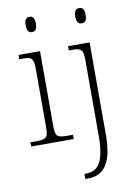

<svg xmlns="http://www.w3.org/2000/svg" viewBox="-104 -809 784 1114"><g transform="rotate(-10 288.0 -251.5)"><path d="M150 -653C168 -653 180 -663 180 -698C180 -732 168 -743 150 -743C132 -743 120 -732 120 -698C120 -663 132 -653 150 -653ZM443 -653C461 -653 473 -663 473 -698C473 -732 461 -743 443 -743C425 -743 412 -732 412 -698C412 -663 425 -653 443 -653ZM29 0H280V-25H254C187 -25 176 -30 176 -98V-536H49V-511H64C120 -511 134 -506 134 -435V-97C134 -30 123 -25 56 -25H29ZM306 240H322C408 240 468 187 468 8V-536H341V-511H356C413 -511 426 -506 426 -435V8C426 162 385 210 317 210H306Z"/></g></svg>

Font: Noto Serif Ethiopic ExtraLight
Style: Regular
Weight: 200
Designer: Monotype Design Team
Foundry: Monotype Imaging Inc.
Version: Version 2.102